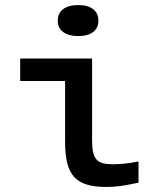

<svg xmlns="http://www.w3.org/2000/svg" viewBox="-20 -732 640 761"><path d="M426 -81C365 -81 345 -100 345 -174V-500H60V-411H238V-169C238 -33 283 9 403 9C441 9 473 4 529 -8V-92C489 -84 456 -81 426 -81ZM209 -649C209 -612 238 -589 291 -589C341 -589 370 -612 370 -649V-651C370 -689 341 -712 291 -712C238 -712 209 -689 209 -651Z"/></svg>

Font: LT Wave Mono Medium
Style: Regular
Weight: 500
Designer: Daniel Lyons
Version: Version 2.5 (Glyphs App)